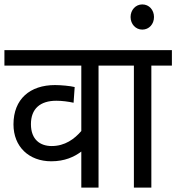

<svg xmlns="http://www.w3.org/2000/svg" viewBox="-20 -849 798 869"><path d="M520 -552V-622H0V-552H348V-256C317 -220 274 -188 214 -188C162 -188 120 -217 120 -287C120 -357 162 -393 235 -393C262 -393 290 -389 313 -384L318 -455C299 -460 256 -464 229 -464C116 -464 41 -401 41 -286C41 -185 111 -119 212 -119C273 -119 316 -139 348 -163V0H426V-552Z M665 -552H758V-622H506V-552H586V0H665Z M571 -772C571 -740 594 -715 624 -715C655 -715 677 -740 677 -772C677 -804 655 -829 624 -829C594 -829 571 -804 571 -772Z"/></svg>

Font: Noto Sans Devanagari UI SemiCondensed
Style: Regular
Weight: 400
Width: 4
Designer: Jelle Bosma - Monotype Design Team
Foundry: Monotype Imaging Inc.
Version: Version 2.003